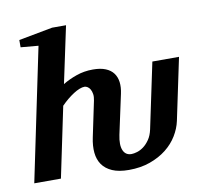

<svg xmlns="http://www.w3.org/2000/svg" viewBox="-82 -831 1049 942"><g transform="rotate(-10 442.5 -360.5)"><path d="M376 -349.1Q379.9 -367.2 377.7 -381.1Q375.5 -395 370.1 -404.5Q364.7 -414.1 356.9 -418.9Q349.1 -423.8 341.8 -423.8Q330.6 -423.8 316.4 -418.2Q302.2 -412.6 286.6 -402.6Q271 -392.6 254.6 -379.2Q238.3 -365.7 223.1 -350.1L149.9 0H17.1L154.8 -661.1L66.9 -668.9V-705.1L235.8 -736.8H305.2L245.1 -454.1Q275.4 -472.7 314 -486.3Q352.5 -500 397 -500Q434.6 -500 459.7 -489.7Q484.9 -479.5 498.8 -460.7Q512.7 -441.9 515.9 -416Q519 -390.1 512.2 -358.9L469.7 -161.6Q459.5 -112.8 470.9 -85.7Q482.4 -58.6 512.2 -58.6Q523.9 -58.6 540.3 -63.5Q556.6 -68.4 572.8 -80.3Q588.9 -92.3 602.5 -112.1Q616.2 -131.8 622.6 -161.6L691.4 -487.8H824.2L759.3 -179.7Q751.5 -143.1 730 -107.7Q708.5 -72.3 673.8 -44.9Q639.2 -17.6 592 -0.7Q544.9 16.1 486.3 16.1Q436.5 16.1 404.1 2Q371.6 -12.2 354.2 -37.1Q336.9 -62 333.5 -96.4Q330.1 -130.9 338.9 -171.9Z"/></g></svg>

Font: Charis SIL Phon
Style: Bold Italic
Weight: 700
Italic angle: -11°
Foundry: SIL International
Version: Version 5.000